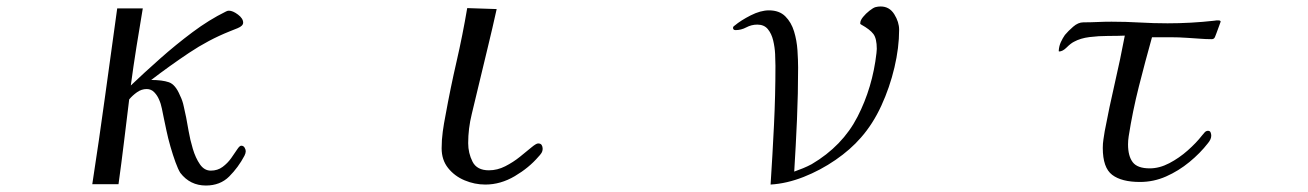

<svg xmlns="http://www.w3.org/2000/svg" viewBox="-20 -567 4040 593"><path d="M739 -100Q739 -94 735 -86Q716 -50 688 -22Q660 6 616 6Q567 6 537 -33Q530 -44 522 -66Q514 -88 506.5 -114Q499 -140 494 -164Q489 -188 486 -202Q483 -216 480 -231.5Q477 -247 471 -260Q466 -272 456.5 -282Q447 -292 433 -292Q417 -292 403 -282Q389 -272 379 -260Q371 -195 363 -129Q355 -63 346 2H265Q286 -134 304.5 -269.5Q323 -405 342 -541H421Q411 -482 401.5 -422.5Q392 -363 384 -303Q426 -343 474.5 -386Q523 -429 574.5 -467.5Q626 -506 677 -531Q682 -534 687 -534Q699 -534 715 -522Q731 -510 731 -497Q731 -487 714 -480Q697 -473 689 -470Q624 -444 563.5 -403.5Q503 -363 447 -320Q481 -320 501.5 -313Q522 -306 536 -272Q544 -256 547.5 -238.5Q551 -221 555 -204Q558 -189 562.5 -162.5Q567 -136 575.5 -107.5Q584 -79 597.5 -59.5Q611 -40 631 -40Q652 -40 667.5 -51.5Q683 -63 694 -78.5Q705 -94 712.5 -105.5Q720 -117 725 -117Q732 -117 735.5 -111Q739 -105 739 -100Z M1656 -108Q1656 -100 1652 -94Q1648 -88 1643 -83Q1614 -49 1570 -23Q1526 3 1479 3Q1446 3 1415 -10Q1384 -23 1364 -48Q1344 -73 1344 -109Q1344 -135 1347.5 -160.5Q1351 -186 1356 -211Q1371 -294 1390 -376.5Q1409 -459 1423 -542L1514 -539Q1501 -480 1486.5 -420.5Q1472 -361 1458 -302Q1448 -259 1437 -214.5Q1426 -170 1426 -125Q1426 -94 1439.5 -67.5Q1453 -41 1490 -41Q1516 -41 1540.5 -53.5Q1565 -66 1585.5 -82.5Q1606 -99 1621 -111.5Q1636 -124 1642 -124Q1650 -124 1653 -119Q1656 -114 1656 -108Z M2757 -475Q2757 -420 2742.5 -358.5Q2728 -297 2702 -240.5Q2676 -184 2639 -142Q2607 -105 2560.5 -73Q2514 -41 2462 -20.5Q2410 0 2360 3Q2366 -89 2370.5 -181Q2375 -273 2375 -364Q2375 -379 2374 -400Q2373 -421 2368 -442Q2363 -463 2351.5 -477Q2340 -491 2319 -491Q2301 -491 2285 -482.5Q2269 -474 2252 -474Q2244 -474 2244 -481Q2244 -485 2249 -488Q2268 -504 2298.5 -519.5Q2329 -535 2355 -535Q2387 -535 2405.5 -516.5Q2424 -498 2432.5 -470Q2441 -442 2443 -411.5Q2445 -381 2445 -358Q2445 -278 2441.5 -197.5Q2438 -117 2433 -37Q2447 -42 2460.5 -47.5Q2474 -53 2487 -60Q2582 -116 2628.5 -206.5Q2675 -297 2687 -403Q2687 -406 2687.5 -409.5Q2688 -413 2688 -416Q2688 -448 2677.5 -462Q2667 -476 2640 -491L2637 -493Q2637 -493 2637 -494Q2637 -495 2637 -496Q2637 -504 2645.5 -514.5Q2654 -525 2665.5 -534Q2677 -543 2684 -545Q2692 -547 2700 -547Q2727 -547 2742 -523Q2757 -499 2757 -475Z M3750 -500Q3750 -500 3745.5 -487.5Q3741 -475 3736.5 -463Q3732 -451 3731 -450Q3728 -446 3722 -446Q3704 -446 3686 -447.5Q3668 -449 3649 -450Q3621 -452 3593.5 -452Q3566 -452 3538 -452Q3517 -377 3497.5 -300Q3478 -223 3466 -146Q3465 -140 3464.5 -133.5Q3464 -127 3464 -121Q3464 -85 3478.5 -66Q3493 -47 3531 -47Q3561 -47 3591.5 -63Q3622 -79 3648.5 -102.5Q3675 -126 3692 -148Q3696 -153 3700.5 -158Q3705 -163 3711 -163Q3717 -163 3719 -158Q3721 -153 3721 -148Q3721 -137 3711 -125Q3687 -94 3653.5 -66.5Q3620 -39 3581.5 -22Q3543 -5 3501 -5Q3444 -5 3415 -27Q3386 -49 3386 -110Q3386 -124 3388 -136.5Q3390 -149 3392 -162Q3406 -236 3423 -309.5Q3440 -383 3454 -457Q3432 -456 3402.5 -456Q3373 -456 3345 -452.5Q3317 -449 3297 -438Q3287 -433 3274.5 -420.5Q3262 -408 3251 -408L3250 -409V-411Q3251 -425 3256.5 -437Q3262 -449 3269 -459Q3279 -471 3294.5 -484.5Q3310 -498 3326 -498Q3348 -498 3369.5 -499Q3391 -500 3413 -500Q3457 -500 3500 -497.5Q3543 -495 3586 -495Q3622 -495 3658 -497Q3694 -499 3730 -503Q3734 -504 3737 -504Q3740 -504 3743 -504Q3750 -504 3750 -500Z"/></svg>

Font: Kaisei HarunoUmi
Style: Regular
Weight: 400
Designer: Font-Kai, 金井和夫
Foundry: KAZUO KANAI
Version: Version 5.003